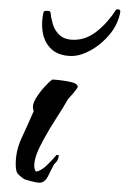

<svg xmlns="http://www.w3.org/2000/svg" viewBox="-20 -380 280 415"><path d="M65 15Q61 15 48.5 12Q36 9 32 7Q22 0 18 -5Q14 -10 14 -26Q14 -55 27.5 -83.5Q41 -112 52 -138Q54 -140 52 -141V-143Q49 -153 57 -166.5Q65 -180 76 -192Q87 -204 93 -208Q98 -208 111 -206.5Q124 -205 136 -202Q148 -199 148 -192Q148 -191 145 -187Q142 -183 138 -178L130 -169Q126 -165 126 -164Q117 -148 102 -125Q87 -102 74 -78Q65 -62 59.5 -47.5Q54 -33 54 -22Q54 -13 58 -9Q69 -11 81.5 -23Q94 -35 102 -45H107Q107 -35 100 -28L97 -25Q92 -16 84.5 -0.5Q77 15 65 15ZM135 -259Q104 -259 87.5 -277.5Q71 -296 71 -327Q71 -340 74 -353Q74 -356 78.5 -356.5Q83 -357 87 -356L89 -354Q90 -343 94 -328.5Q98 -314 109 -304Q120 -294 140 -294Q166 -294 189 -312Q212 -330 231 -359L233 -360Q241 -360 240 -354Q235 -327 217 -305.5Q199 -284 176.5 -271.5Q154 -259 135 -259Z"/></svg>

Font: Qwitcher Grypen
Style: Bold
Weight: 700
Designer: Robert E. Leuschke
Foundry: Robert E. Leuschke
Version: Version 1.100; ttfautohint (v1.8.3)